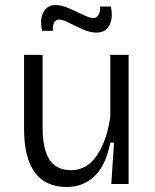

<svg xmlns="http://www.w3.org/2000/svg" viewBox="-20 -734 617 766"><path d="M247 12Q76 12 76 -221V-515H150V-226Q150 -140 177 -97.5Q204 -55 264 -55Q327 -55 367.5 -115.5Q408 -176 420 -270V-515H493V0H424L435 -165H420Q402 -73 356.5 -30.5Q311 12 247 12ZM365 -604Q339 -604 310 -617Q281 -630 255.5 -643Q230 -656 215 -656Q204 -656 197 -645.5Q190 -635 191 -611H148Q138 -658 153.5 -686Q169 -714 201 -714Q225 -714 255 -701Q285 -688 311.5 -675Q338 -662 353 -662Q366 -662 373.5 -675.5Q381 -689 379 -708H422Q432 -665 417 -634.5Q402 -604 365 -604Z"/></svg>

Font: Bricolage Grotesque 12pt Light
Style: Regular
Weight: 300
Designer: Mathieu Triay
Foundry: Atelier Triay
Version: Version 1.001; ttfautohint (v1.8.4.7-5d5b);gftools[0.9.33.de